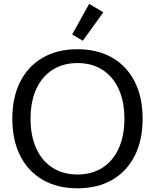

<svg xmlns="http://www.w3.org/2000/svg" viewBox="-20 -972 810 1003"><path d="M384.8 11.7Q279.8 11.7 203.4 -32.5Q127 -76.7 85.7 -158.2Q44.4 -239.7 44.4 -351.6Q44.4 -463.9 85.7 -545.2Q127 -626.5 203.4 -670.7Q279.8 -714.8 384.8 -714.8Q489.7 -714.8 566.2 -670.7Q642.6 -626.5 683.8 -545.2Q725.1 -463.9 725.1 -351.6Q725.1 -239.7 683.8 -158.2Q642.6 -76.7 566.2 -32.5Q489.7 11.7 384.8 11.7ZM384.8 -60.5Q460.4 -60.5 515.4 -95.9Q570.3 -131.3 600.1 -196.8Q629.9 -262.2 629.9 -351.6Q629.9 -441.4 600.1 -506.6Q570.3 -571.8 515.4 -607.2Q460.4 -642.6 384.8 -642.6Q309.6 -642.6 254.4 -607.2Q199.2 -571.8 169.4 -506.6Q139.6 -441.4 139.6 -351.6Q139.6 -262.2 169.4 -196.8Q199.2 -131.3 254.4 -95.9Q309.6 -60.5 384.8 -60.5ZM412.6 -759.3 356.9 -792 445.8 -951.7 520 -907.7Z"/></svg>

Font: Schibsted Grotesk
Style: Regular
Weight: 400
Designer: Bakken & Baeck AS, Henrik Kongsvoll
Foundry: Schibsted ASA
Version: Version 1.100; ttfautohint (v1.8.4.7-5d5b);gftools[0.9.25]